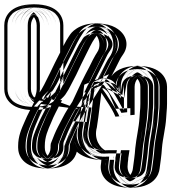

<svg xmlns="http://www.w3.org/2000/svg" viewBox="-25 -796 803 900"><path d="M536 -389C536 -434 574 -472 619 -472C664 -472 703 -434 703 -389V-310C703 -295 702 -283 701 -272L699 -244C698 -227 694 -207 692 -190C690 -160 681 -130 679 -100C677 -67 672 -35 668 -5C663 37 623 74 575 68C534 63 496 22 503 -25L504 -33C504 -37 505 -43 506 -50C506 -54 506 -58 507 -62H486C479 -62 473 -62 467 -61C392 -58 338 -124 359 -202C364 -229 368 -266 372 -297L358 -275C344 -254 327 -217 315 -195C304 -175 293 -147 286 -127C284 -124 283 -121 283 -119C282 -116 282 -113 282 -112V-104C282 -59 243 -21 198 -21C153 -21 115 -59 115 -104V-112C115 -158 130 -191 146 -227C160 -261 175 -286 191 -319C175 -303 156 -295 134 -295C88 -295 50 -334 50 -379V-677C50 -723 88 -761 134 -761C180 -761 217 -723 217 -677V-379C217 -373 216 -367 215 -362C216 -363 217 -365 218 -367C225 -376 231 -387 237 -399L263 -451C279 -486 296 -518 312 -550L330 -586C337 -601 345 -613 352 -624L360 -636C384 -669 435 -685 476 -657C509 -634 526 -582 497 -541L489 -529C486 -525 483 -519 479 -511L461 -475C448 -451 442 -437 427 -407C475 -427 521 -397 536 -362ZM195 -344 180 -330C167 -317 152 -310 134 -310C97 -310 65 -342 65 -379V-677C65 -715 97 -746 134 -746C171 -746 202 -715 202 -677V-379C202 -374 201 -370 200 -366ZM521 -49V-50C521 -53 521 -57 522 -60L525 -77H486C479 -77 471 -77 466 -76C396 -74 356 -133 374 -199C379 -227 383 -264 387 -295L395 -361L345 -283C330 -260 314 -223 302 -202C291 -181 279 -152 272 -133C268 -126 267 -120 267 -112V-104C267 -67 235 -36 198 -36C161 -36 130 -67 130 -104V-112C130 -154 144 -184 160 -221C173 -254 187 -278 204 -312L222 -348C233 -359 242 -375 250 -392L277 -444C293 -479 309 -511 325 -543L343 -579C350 -593 357 -606 364 -616L372 -627C391 -654 434 -667 467 -644C494 -625 509 -583 485 -550L477 -537C474 -532 470 -526 466 -518L448 -482C435 -458 427 -443 413 -413L396 -378L433 -393C472 -409 510 -385 522 -356L551 -289V-389C551 -426 582 -457 619 -457C656 -457 688 -425 688 -389V-310C688 -296 687 -283 686 -273L684 -245C681 -196 668 -153 664 -101C662 -68 657 -38 653 -7C649 28 616 58 577 53C543 49 512 15 518 -23L519 -32V-33C519 -35 520 -43 521 -49ZM195 -344 180 -330C167 -317 152 -310 134 -310C97 -310 65 -342 65 -379V-677C65 -715 96 -746 133 -746C170 -746 202 -715 202 -677V-379C202 -374 201 -370 200 -366ZM519 -33C519 -35 520 -43 521 -49V-50C521 -53 521 -57 522 -60L525 -77H486C479 -77 471 -77 466 -76C396 -74 356 -133 374 -199C379 -227 383 -264 387 -295L395 -361L345 -283C330 -260 314 -223 302 -202C291 -181 279 -152 272 -133C268 -126 267 -120 267 -112V-104C267 -67 235 -36 198 -36C161 -36 130 -67 130 -104V-112C130 -154 144 -184 160 -221C173 -254 187 -278 204 -312L222 -348C233 -359 242 -375 250 -392L277 -444C293 -479 309 -511 325 -543L343 -579C350 -593 357 -606 364 -616L372 -627C391 -654 434 -667 467 -644C494 -625 509 -583 485 -550L477 -537C474 -532 470 -526 466 -518L448 -482C435 -458 427 -443 413 -413L396 -378L433 -393C472 -409 510 -385 522 -356L551 -289V-389C551 -426 582 -457 619 -457C656 -457 688 -425 688 -389V-310C688 -296 687 -283 686 -273L684 -245C683 -229 678 -209 677 -191C675 -163 667 -133 664 -101C662 -68 657 -38 653 -7C649 28 616 58 577 53C543 49 512 15 518 -23L519 -32ZM209 -337 215 -362C216 -367 217 -373 217 -379V-677C217 -723 179 -761 133 -761C87 -761 50 -723 50 -677V-379C50 -334 88 -295 134 -295C156 -295 175 -303 191 -319ZM466 -61C471 -61 479 -62 486 -62H507C506 -58 506 -54 506 -50C505 -43 504 -37 504 -33L503 -25C496 22 534 63 575 68C623 74 663 37 668 -5C672 -35 677 -67 679 -100C683 -149 696 -193 699 -244L701 -272C702 -284 703 -295 703 -310V-389C703 -434 664 -472 619 -472C574 -472 536 -434 536 -389V-362C521 -397 475 -427 427 -407C441 -437 448 -451 461 -475L479 -511C483 -519 486 -525 489 -529L497 -541C526 -582 509 -634 476 -657C435 -685 384 -669 360 -636L352 -624C345 -613 337 -601 330 -586L312 -550C296 -518 279 -486 263 -451L237 -399C229 -382 221 -368 210 -357L191 -319C175 -286 160 -261 146 -227C130 -191 115 -158 115 -112V-104C115 -59 153 -21 198 -21C243 -21 282 -59 282 -104V-112C282 -117 284 -123 286 -128C293 -147 305 -175 315 -195C327 -217 344 -253 358 -275L372 -297C368 -266 363 -228 359 -202C338 -124 388 -58 466 -61ZM210 -318 172 -332 180 -364C181 -369 182 -373 182 -379V-677C182 -725 136 -746 133 -746C130 -746 85 -725 85 -677V-379C85 -333 129 -310 134 -310C134 -310 144 -310 159 -325ZM210 -318C222 -331 234 -343 247 -356C249 -358 251 -362 252 -364C259 -374 265 -384 271 -396L297 -448C313 -483 330 -515 346 -547L364 -583C371 -597 379 -610 386 -620L394 -632C404 -646 418 -654 426 -656C465 -656 493 -587 463 -545L455 -533C452 -528 449 -522 445 -514L427 -478C414 -454 408 -440 393 -410L370 -362L380 -366L324 -279C310 -257 293 -219 281 -198C270 -178 259 -149 252 -130C249 -124 247 -119 247 -112V-104C247 -58 202 -36 198 -36C194 -36 150 -58 150 -104V-112C150 -156 164 -187 180 -224C193 -258 208 -283 225 -316ZM539 -33 538 -24C531 21 574 52 584 54C584 54 606 51 623 23C628 14 632 4 633 -6C637 -36 642 -67 644 -100C647 -131 655 -162 657 -191C659 -209 663 -227 664 -244L666 -273C667 -284 668 -295 668 -310V-389C668 -431 628 -456 619 -457C611 -456 571 -431 571 -389V-270L544 -267C534 -290 466 -398 459 -399C459 -399 456 -398 452 -396L418 -382L407 -296C403 -265 399 -229 394 -201C373 -124 433 -76 462 -76C469 -77 478 -77 486 -77H545L542 -61C541 -57 541 -54 541 -50V-49C540 -42 539 -36 539 -33ZM229 -341 235 -364C236 -369 237 -374 237 -379V-677C237 -713 213 -761 133 -761C53 -761 30 -713 30 -677V-379C30 -344 54 -295 134 -295C175 -295 199 -310 213 -324ZM487 -62H486C481 -62 475 -61 471 -61C379 -58 344 -105 336 -147C332 -166 337 -185 340 -206C328 -184 315 -153 307 -131C305 -125 302 -119 302 -112V-104C302 -69 277 -21 198 -21C119 -21 95 -69 95 -104V-112C95 -156 109 -187 125 -224C139 -258 153 -282 170 -315L189 -353C200 -364 208 -378 216 -395L242 -448C258 -483 275 -514 291 -546L309 -582C316 -596 324 -610 331 -620L339 -632C353 -652 388 -678 449 -670C470 -667 485 -660 497 -652C532 -628 545 -583 518 -545L510 -533C507 -529 504 -523 500 -515L482 -479C470 -456 463 -442 449 -413C478 -415 502 -408 517 -400C522 -430 546 -472 619 -472C698 -472 723 -423 723 -389V-310C723 -295 722 -284 721 -273L719 -245C716 -195 703 -152 699 -101C697 -68 692 -36 688 -6C684 24 660 71 581 69C507 67 477 18 483 -24L484 -32V-33C484 -36 485 -41 486 -49V-50C486 -54 486 -58 487 -62ZM195 -344 200 -366C201 -370 202 -374 202 -379V-677C202 -715 171 -746 134 -746C97 -746 65 -715 65 -677V-379C65 -342 97 -310 134 -310C152 -310 167 -317 180 -330ZM521 -49C520 -43 519 -35 519 -33V-32L518 -23C512 15 543 49 577 53C616 58 649 28 653 -7C657 -38 662 -68 664 -101C668 -153 681 -196 684 -245L686 -273C687 -283 688 -296 688 -310V-389C688 -425 656 -457 619 -457C582 -457 551 -426 551 -389V-289L522 -356C510 -385 472 -409 433 -393L396 -378L413 -413C427 -443 435 -458 448 -482L466 -518C470 -526 474 -532 477 -537L485 -550C509 -583 494 -625 467 -644C434 -667 391 -654 372 -627L364 -616C357 -606 350 -593 343 -579L325 -543C309 -511 293 -479 277 -444L250 -392C242 -375 233 -359 222 -348L204 -312C187 -278 173 -254 160 -221C144 -184 130 -154 130 -112V-104C130 -67 161 -36 198 -36C235 -36 267 -67 267 -104V-112C267 -120 268 -126 272 -133C279 -152 291 -181 302 -202C314 -223 330 -260 345 -283L395 -361L387 -295C383 -264 379 -227 374 -199C356 -133 396 -74 466 -76C471 -77 479 -77 486 -77H525L522 -60C521 -57 521 -53 521 -50ZM209 -337 191 -319C175 -303 156 -295 134 -295C88 -295 50 -334 50 -379V-677C50 -723 88 -761 134 -761C180 -761 217 -723 217 -677V-379C217 -373 216 -367 215 -362ZM371 -351 333 -291C317 -267 300 -230 289 -209C277 -187 266 -159 259 -140C254 -130 252 -123 252 -112V-104C252 -76 227 -51 198 -51C169 -51 145 -76 145 -104V-112C145 -151 158 -178 174 -216C187 -248 201 -272 218 -306L235 -339C248 -352 255 -368 264 -386L290 -438C307 -473 323 -505 339 -537L357 -573C364 -587 370 -597 377 -607L385 -619C400 -640 433 -650 459 -632C481 -617 490 -584 472 -558L464 -546C460 -540 456 -533 452 -524L434 -489C422 -465 414 -450 400 -420L366 -349ZM536 -47C535 -42 534 -36 534 -33V-31L533 -21C529 8 553 35 579 38C609 42 635 18 638 -9C642 -40 647 -70 649 -102C653 -156 666 -199 669 -246L671 -275C672 -284 673 -296 673 -310V-389C673 -417 647 -442 619 -442C591 -442 566 -417 566 -389V-216L508 -350C498 -373 469 -392 439 -379L411 -368L402 -293C398 -262 393 -225 388 -196C372 -139 404 -89 465 -91C470 -91 479 -92 486 -92H542L537 -57C537 -55 536 -52 536 -50ZM182 -352 170 -340C159 -329 148 -325 134 -325C105 -325 80 -350 80 -379V-677C80 -707 105 -731 134 -731C163 -731 187 -707 187 -677V-379C187 -375 187 -372 186 -369ZM486 -62C466 -62 449 -60 432 -65C376 -80 341 -137 359 -202C364 -229 368 -266 372 -297L358 -275C344 -253 327 -217 315 -195C304 -175 293 -147 286 -127C284 -123 282 -116 282 -112V-104C282 -59 243 -21 198 -21C153 -21 115 -59 115 -104V-112C115 -158 130 -191 146 -227C160 -261 175 -286 191 -319L210 -357C221 -368 229 -383 237 -399L263 -451C279 -486 296 -518 312 -550L330 -586C337 -601 345 -613 352 -624L360 -636C384 -669 435 -685 476 -657C509 -634 526 -582 497 -541L489 -529C486 -525 483 -519 479 -511L461 -475C448 -451 441 -437 427 -407C475 -427 521 -397 536 -362V-389C536 -434 574 -472 619 -472C664 -472 703 -434 703 -389V-310C703 -295 702 -283 701 -272L699 -244C696 -195 684 -148 679 -100C677 -67 672 -35 668 -5C663 37 623 74 575 68C534 63 496 22 503 -25L504 -33C504 -37 505 -42 506 -50C506 -54 506 -58 507 -62ZM222 -329 230 -358C232 -365 232 -372 232 -379V-677C232 -731 188 -776 134 -776C80 -776 35 -731 35 -677V-379C35 -325 80 -280 134 -280C160 -280 184 -290 202 -308ZM490 -47C489 -38 489 -34 488 -27C479 29 524 77 573 83C630 90 677 47 683 -3C687 -33 692 -66 694 -99C698 -146 711 -190 714 -243L716 -271C718 -285 718 -295 718 -310V-389C718 -443 672 -487 619 -487C570 -487 530 -450 522 -405C503 -421 480 -429 454 -428C461 -442 466 -453 474 -468L492 -504C496 -512 499 -518 501 -521L509 -532C543 -580 524 -642 485 -669C437 -703 376 -685 348 -645L340 -632C332 -621 325 -608 317 -593L299 -557C283 -525 265 -493 249 -458L224 -406C215 -388 208 -376 198 -366L178 -326C162 -294 146 -268 132 -233C117 -198 100 -161 100 -112V-104C100 -50 144 -6 198 -6C252 -6 297 -50 297 -104V-112C298 -116 299 -119 300 -121C314 -157 330 -192 347 -225C346 -217 345 -210 344 -205C321 -117 380 -43 467 -46C472 -46 479 -47 486 -47ZM345 -284 190 -341 195 -360C197 -366 197 -372 197 -379V-677C197 -734 147 -761 133 -761C119 -761 70 -734 70 -677V-379C70 -324 119 -296 134 -295C138 -295 150 -298 164 -309ZM208 -339 180 -307 202 -304C188 -278 178 -258 167 -230C152 -194 135 -160 135 -112V-104C135 -49 184 -21 198 -21H199C213 -21 262 -48 262 -104V-112C263 -118 264 -120 266 -125C273 -144 284 -172 294 -191C306 -213 324 -250 337 -271L418 -399L400 -391L406 -404C421 -434 427 -447 440 -471L458 -507C462 -515 466 -521 468 -525L476 -537C508 -581 487 -638 455 -661C441 -671 430 -674 421 -670C409 -666 393 -657 381 -640L373 -628C366 -617 358 -605 351 -590L333 -554C317 -522 300 -489 284 -454L258 -403C252 -391 246 -381 239 -371C238 -370 238 -368 237 -367ZM552 -283 556 -284V-389C556 -441 600 -470 619 -472C638 -470 683 -441 683 -389V-310C683 -295 683 -284 681 -271L679 -243C678 -225 674 -207 672 -189C670 -158 661 -128 659 -99C657 -66 652 -34 648 -4C647 8 642 21 636 31C616 65 590 68 584 69C564 66 514 30 523 -26C524 -37 525 -47 527 -62H486C478 -62 468 -62 462 -61C426 -61 371 -106 375 -176C379 -213 386 -257 392 -298L404 -393L446 -410C453 -413 455 -413 459 -414C486 -410 532 -319 552 -283ZM216 -348 221 -368C222 -371 222 -375 222 -379V-677C222 -705 205 -746 133 -746C61 -746 45 -705 45 -677V-379C45 -351 62 -310 134 -310C171 -310 190 -322 202 -334ZM499 -33V-32L498 -22C493 11 516 53 582 54C653 56 670 16 673 -8C677 -39 682 -69 684 -102C688 -155 701 -198 704 -246L706 -274C707 -284 708 -296 708 -310V-389C708 -416 690 -457 619 -457C553 -457 536 -422 532 -398L528 -377L510 -387C497 -394 476 -400 450 -398L424 -397L436 -420C450 -449 456 -462 468 -485L486 -521C490 -529 494 -537 498 -542L506 -554C540 -602 497 -648 447 -655C392 -662 362 -638 351 -623L343 -611C336 -601 330 -590 323 -576L305 -540C289 -508 273 -476 256 -441L230 -389C222 -372 213 -356 201 -344L184 -309C167 -275 152 -251 139 -218C123 -181 110 -152 110 -112V-104C110 -77 126 -36 198 -36C270 -36 287 -77 287 -104V-112C287 -122 288 -126 293 -137C301 -157 314 -190 326 -213L369 -293L355 -204C352 -185 348 -166 351 -149C358 -115 384 -73 468 -76C473 -76 480 -77 486 -77H505L502 -58C502 -55 501 -53 501 -50V-48C500 -41 499 -34 499 -33ZM195 -344 200 -366C201 -370 202 -374 202 -379V-677C202 -715 171 -746 134 -746C97 -746 65 -715 65 -677V-379C65 -342 97 -310 134 -310C152 -310 167 -317 180 -330ZM519 -33V-32L518 -23C512 15 543 49 577 53C616 58 649 28 653 -7C657 -38 662 -68 664 -101C667 -133 675 -163 677 -191C678 -209 683 -229 684 -245L686 -273C687 -283 688 -296 688 -310V-389C688 -425 656 -457 619 -457C582 -457 551 -426 551 -389V-289L522 -356C510 -385 472 -409 433 -393L396 -378L413 -413C427 -443 435 -458 448 -482L466 -518C470 -526 474 -532 477 -537L485 -550C509 -583 494 -625 467 -644C434 -667 391 -654 372 -627L364 -616C357 -606 350 -593 343 -579L325 -543C309 -511 293 -479 277 -444L250 -392C242 -375 233 -359 222 -348L204 -312C187 -278 173 -254 160 -221C144 -184 130 -154 130 -112V-104C130 -67 161 -36 198 -36C235 -36 267 -67 267 -104V-112C267 -120 268 -126 272 -133C279 -152 291 -181 302 -202C314 -223 330 -260 345 -283L395 -361L387 -295C383 -264 379 -227 374 -199C356 -133 396 -74 466 -76C471 -77 479 -77 486 -77H525L522 -60C521 -57 521 -53 521 -50V-49C520 -43 519 -35 519 -33ZM209 -337 191 -319C175 -303 156 -295 134 -295C88 -295 50 -334 50 -379V-677C50 -723 88 -761 134 -761C180 -761 217 -723 217 -677V-379C217 -373 216 -367 215 -362ZM466 -61C388 -58 338 -124 359 -202C363 -228 368 -266 372 -297L358 -275C344 -253 327 -217 315 -195C305 -175 293 -147 286 -128C284 -122 282 -119 282 -112V-104C282 -59 243 -21 198 -21C153 -21 115 -59 115 -104V-112C115 -158 130 -191 146 -227C160 -261 175 -286 191 -319L210 -357C220 -367 228 -381 237 -399L263 -451C279 -486 296 -518 312 -550L330 -586C337 -601 345 -613 352 -624L360 -636C384 -669 435 -685 476 -657C509 -634 526 -582 497 -541L489 -529C486 -525 483 -519 479 -511L461 -475C448 -451 441 -437 427 -407C475 -427 521 -397 536 -362V-389C536 -434 574 -472 619 -472C664 -472 703 -434 703 -389V-310C703 -295 702 -284 701 -272L699 -244C696 -193 683 -149 679 -100C677 -67 672 -35 668 -5C663 37 623 74 575 68C534 63 496 22 503 -25L504 -33C504 -37 505 -43 506 -50C506 -54 506 -58 507 -62H486C479 -62 471 -61 466 -61ZM182 -352 186 -369C187 -372 187 -375 187 -379V-677C187 -707 163 -731 134 -731C105 -731 80 -707 80 -677V-379C80 -350 105 -325 134 -325C148 -325 159 -329 170 -340ZM371 -351 366 -349 400 -420C414 -450 422 -465 434 -489L452 -524C456 -533 460 -540 464 -546L472 -558C490 -584 481 -617 459 -632C433 -650 400 -640 385 -619L377 -607C370 -597 364 -587 357 -573L339 -537C323 -505 307 -473 290 -438L264 -386C256 -370 249 -354 235 -339L218 -306C201 -272 187 -248 174 -216C158 -178 145 -151 145 -112V-104C145 -76 169 -51 198 -51C227 -51 252 -76 252 -104V-112C252 -121 254 -131 259 -140C266 -159 277 -187 289 -209C300 -230 317 -267 333 -291ZM536 -47V-50C536 -52 537 -55 537 -57L542 -92H486C479 -92 470 -91 465 -91C404 -89 372 -139 388 -196C393 -225 398 -262 402 -293L411 -368L439 -379C469 -392 498 -373 508 -350L566 -216V-389C566 -417 591 -442 619 -442C647 -442 673 -417 673 -389V-310C673 -296 672 -284 671 -275L669 -246C668 -232 663 -212 662 -192C661 -167 652 -136 649 -102C647 -70 642 -40 638 -9C635 18 609 42 579 38C553 35 529 8 533 -21L534 -31V-33C534 -34 535 -42 536 -47ZM222 -329 202 -308C184 -290 160 -280 134 -280C80 -280 35 -325 35 -379V-677C35 -731 79 -776 133 -776C187 -776 232 -731 232 -677V-379C232 -372 232 -365 230 -358ZM467 -46C381 -43 321 -116 344 -205C345 -210 346 -217 347 -225C329 -189 308 -153 297 -112V-104C297 -50 252 -6 198 -6C144 -6 100 -50 100 -104V-112C100 -161 117 -198 132 -233C146 -268 162 -294 178 -326L198 -366C207 -375 217 -392 224 -406L249 -458C265 -493 283 -525 299 -557L317 -593C325 -608 332 -621 340 -632L348 -645C376 -685 437 -703 485 -669C524 -642 543 -580 509 -532L501 -521C499 -518 496 -512 492 -504L474 -468C466 -453 461 -442 454 -428C480 -429 503 -421 522 -405C530 -450 570 -487 619 -487C672 -487 718 -443 718 -389V-310C718 -295 718 -285 716 -271L714 -243C711 -190 698 -146 694 -99C692 -66 687 -33 683 -3C677 47 630 90 573 83C524 77 479 29 488 -27C489 -34 489 -38 490 -47H486C480 -47 473 -46 467 -46ZM153 -341 159 -340 166 -367C167 -370 167 -375 167 -379V-677C167 -706 146 -724 134 -730C123 -724 100 -707 100 -677V-379C100 -350 123 -332 135 -326C138 -327 148 -336 153 -341ZM241 -329 248 -328 239 -309C222 -275 207 -252 194 -219C178 -181 165 -153 165 -112V-104C165 -76 186 -58 198 -52C210 -58 232 -76 232 -104V-112C232 -121 234 -128 238 -136C245 -155 256 -184 268 -206C280 -227 297 -263 312 -287L341 -334L339 -333L379 -416C393 -446 401 -461 413 -485L431 -521C435 -529 439 -536 443 -541L451 -554C475 -587 454 -628 430 -641C426 -640 414 -634 406 -623L398 -611C391 -601 385 -590 378 -576L360 -540C344 -508 328 -476 311 -441L285 -389C279 -377 273 -367 265 -356C260 -346 249 -337 241 -329ZM554 -33V-32L553 -22C549 8 572 31 585 38C589 37 600 31 610 15C614 8 617 1 618 -8C622 -39 627 -69 629 -102C632 -135 640 -164 642 -191C643 -210 648 -229 649 -245L651 -274C652 -284 653 -296 653 -310V-389C653 -415 631 -435 619 -441C608 -435 586 -416 586 -389V-256L534 -251L530 -261C523 -277 473 -357 454 -381L431 -372L422 -294C418 -263 414 -226 409 -197C392 -136 432 -98 456 -92C458 -91 459 -91 461 -91C466 -91 478 -92 486 -92H562L557 -58C557 -55 556 -53 556 -50V-48C555 -42 554 -34 554 -33ZM243 -333 250 -360C251 -366 252 -373 252 -379V-677C252 -720 222 -776 134 -776C46 -776 15 -720 15 -677V-379C15 -337 46 -280 134 -280C178 -280 206 -296 223 -313ZM470 -46C380 -44 337 -88 324 -134C322 -129 317 -116 317 -112V-104C317 -62 286 -6 199 -6C112 -6 80 -62 80 -104V-112C80 -159 97 -194 112 -230C126 -265 141 -289 157 -322L176 -362C185 -371 196 -387 203 -402L229 -454C245 -489 262 -521 278 -553L296 -589C303 -604 310 -617 318 -628L326 -640C343 -664 385 -694 451 -685C474 -682 492 -674 506 -664C547 -636 563 -582 531 -537L523 -525C521 -522 517 -516 513 -508L495 -472C486 -455 481 -445 473 -428C485 -427 496 -424 507 -420C519 -452 552 -487 619 -487C706 -487 738 -431 738 -389V-310C738 -295 737 -284 736 -271L734 -244C731 -192 718 -148 714 -100C712 -67 707 -34 703 -4C699 32 667 86 581 84C505 82 466 34 467 -15C467 -27 468 -33 470 -46ZM209 -337 215 -362C216 -367 217 -373 217 -379V-677C217 -723 180 -761 134 -761C88 -761 50 -723 50 -677V-379C50 -334 88 -295 134 -295C156 -295 175 -303 191 -319ZM486 -62H507C506 -58 506 -54 506 -50C505 -43 504 -37 504 -33L503 -25C496 22 534 63 575 68C623 74 663 37 668 -5C672 -35 677 -67 679 -100C683 -149 696 -193 699 -244L701 -272C702 -284 703 -295 703 -310V-389C703 -434 664 -472 619 -472C574 -472 536 -434 536 -389V-362C521 -397 475 -427 427 -407C441 -437 448 -451 461 -475L479 -511C483 -519 486 -525 489 -529L497 -541C526 -582 509 -634 476 -657C435 -685 384 -669 360 -636L352 -624C345 -613 337 -601 330 -586L312 -550C296 -518 279 -486 263 -451L237 -399C229 -382 221 -368 210 -357L191 -319C175 -286 160 -261 146 -227C130 -191 115 -158 115 -112V-104C115 -59 154 -21 199 -21C244 -21 282 -59 282 -104V-112C282 -116 284 -123 286 -127C293 -147 304 -175 315 -195C327 -217 344 -253 358 -275L372 -297C368 -266 363 -228 359 -202C338 -124 388 -58 466 -61C471 -61 479 -62 486 -62ZM195 -344 180 -330C167 -317 152 -310 134 -310C97 -310 65 -342 65 -379V-677C65 -715 97 -746 134 -746C171 -746 202 -715 202 -677V-379C202 -374 201 -370 200 -366ZM396 -378 409 -383 345 -283C330 -260 314 -223 302 -202C291 -181 280 -153 273 -134C270 -126 267 -121 267 -112V-104C267 -67 236 -36 199 -36C162 -36 130 -67 130 -104V-112C130 -154 144 -184 160 -221C173 -254 187 -278 204 -312L222 -348C234 -360 241 -374 250 -392L277 -444C294 -479 309 -511 325 -543L343 -579C350 -593 357 -606 364 -616L372 -627C391 -654 434 -667 467 -644C495 -625 509 -583 485 -550L477 -537C474 -532 470 -526 466 -518L448 -482C436 -458 427 -443 413 -413ZM519 -33C519 -30 518 -26 518 -23C512 15 543 49 577 53C616 58 649 28 653 -7C657 -38 662 -68 664 -101C668 -153 681 -196 684 -245L686 -273C687 -284 688 -295 688 -310V-389C688 -425 656 -457 619 -457C582 -457 551 -426 551 -389V-289L522 -356C510 -385 472 -409 433 -393L397 -378L387 -295C383 -264 378 -226 374 -199C356 -131 395 -74 465 -76C470 -76 479 -77 486 -77H525L522 -60C521 -57 521 -53 521 -50V-49C520 -41 519 -38 519 -33ZM195 -344 200 -366C201 -370 202 -374 202 -379V-677C202 -715 172 -746 134 -746C96 -746 65 -715 65 -677V-379C65 -342 97 -310 134 -310C152 -310 167 -317 180 -330ZM521 -49V-50C521 -53 521 -57 522 -60L525 -77H486C464 -77 450 -75 436 -79C388 -92 358 -141 374 -199C379 -227 383 -264 387 -295L395 -361L345 -283C330 -260 314 -223 302 -202C291 -181 279 -153 272 -133C268 -126 267 -119 267 -112V-104C267 -67 236 -36 199 -36C162 -36 130 -67 130 -104V-112C130 -154 144 -184 160 -221C173 -254 187 -278 204 -312L222 -348C235 -362 242 -376 250 -392L277 -444C294 -479 309 -511 325 -543L343 -579C350 -593 357 -606 364 -616L372 -627C391 -654 434 -667 467 -644C495 -625 509 -583 485 -550L477 -537C474 -532 470 -526 466 -518L448 -482C436 -458 427 -443 413 -413L396 -378L433 -393C472 -409 510 -385 522 -356L551 -289V-389C551 -426 582 -457 619 -457C656 -457 688 -425 688 -389V-310C688 -296 687 -283 686 -273L684 -245C681 -196 668 -153 664 -101C662 -68 657 -38 653 -7C649 28 616 58 577 53C543 49 512 15 518 -23L519 -32V-33C519 -35 520 -42 521 -49ZM209 -337 215 -362C216 -367 217 -373 217 -379V-677C217 -723 180 -761 134 -761C88 -761 50 -723 50 -677V-379C50 -333 88 -295 134 -295C156 -295 175 -303 191 -319ZM508 -62 505 -45C504 -36 504 -34 503 -25C496 22 534 63 575 68C623 74 663 37 668 -5C672 -35 677 -67 679 -100C683 -150 696 -193 699 -244L701 -272C703 -285 703 -295 703 -310V-389C703 -434 664 -472 619 -472C578 -472 544 -440 537 -402L533 -376L513 -393C497 -407 477 -414 455 -413L429 -412L441 -435C448 -449 453 -460 461 -475L479 -511C483 -519 486 -525 489 -529L497 -541C526 -582 509 -633 476 -656C435 -684 384 -669 360 -636L352 -624C345 -613 337 -601 330 -586L312 -550C296 -518 279 -486 263 -451L237 -399C228 -381 222 -369 210 -357L191 -319C174 -286 160 -261 146 -227C130 -191 115 -158 115 -112V-104C115 -59 154 -21 199 -21C244 -21 282 -59 282 -104V-113C283 -118 284 -122 286 -127C299 -163 317 -198 334 -232L375 -312L362 -223C361 -214 360 -207 359 -202C342 -135 375 -78 432 -64C450 -59 465 -62 486 -62ZM134 -310C136 -310 144 -312 154 -321L159 -325L210 -318L172 -332L180 -364C181 -369 182 -373 182 -379V-677C182 -723 143 -745 134 -746C125 -745 85 -723 85 -677V-379C85 -335 125 -311 134 -310ZM199 -6C223 -7 277 -39 277 -104V-111C278 -115 278 -114 280 -120C298 -170 323 -222 350 -263L457 -431L431 -420C439 -437 445 -448 454 -465L472 -501C476 -509 478 -513 480 -516L488 -528C525 -580 501 -646 463 -673C448 -684 432 -690 416 -684C401 -679 384 -669 369 -649L361 -637C353 -626 345 -611 337 -596L319 -560C303 -529 286 -496 270 -461L244 -409C238 -396 231 -388 225 -376L198 -349L150 -296L179 -292C170 -274 162 -257 153 -236C138 -201 120 -163 120 -112V-104C120 -39 175 -7 199 -6ZM486 -47H510C509 -37 509 -35 508 -28C498 39 555 80 584 84C594 83 625 79 649 39C656 27 661 12 663 -2C667 -31 672 -65 674 -98C678 -141 691 -194 694 -242L696 -270C698 -284 698 -295 698 -310V-389C698 -451 647 -484 619 -487C591 -484 541 -451 541 -389V-335C518 -374 493 -424 459 -429C454 -428 449 -428 440 -424L390 -403L377 -300C373 -270 369 -231 365 -207C362 -194 361 -187 360 -177C356 -99 416 -46 462 -46H463C469 -47 479 -47 486 -47ZM229 -340 213 -324C199 -310 175 -295 134 -295C54 -295 30 -344 30 -379V-677C30 -712 54 -761 134 -761C214 -761 237 -712 237 -677V-379C237 -374 236 -369 235 -364ZM516 -56 523 -92H486C478 -92 472 -91 468 -91C391 -88 371 -124 366 -152C363 -165 366 -181 369 -201L398 -380L313 -220C301 -196 286 -162 279 -143C272 -129 272 -125 272 -112V-104C272 -84 263 -51 199 -51C135 -51 125 -84 125 -104V-112C125 -149 137 -174 153 -212C166 -244 180 -267 197 -302L214 -335C227 -349 234 -365 243 -382L269 -434C286 -469 302 -501 318 -533L336 -569C343 -583 349 -594 356 -603L363 -615C370 -625 396 -647 445 -640C483 -635 520 -601 493 -562L485 -550C481 -544 477 -537 473 -528L455 -492C443 -469 436 -454 422 -426L400 -380L451 -383C474 -384 493 -378 503 -373L540 -354L546 -395C549 -413 560 -442 619 -442C683 -442 693 -409 693 -389V-310C693 -296 692 -286 691 -276L689 -247C686 -201 674 -158 669 -103C667 -71 662 -41 658 -10C656 8 646 40 582 39C577 39 572 38 567 37C522 31 510 2 513 -20L514 -31V-33C514 -36 515 -42 516 -47ZM210 -318 159 -325C144 -310 134 -310 134 -310C129 -310 85 -333 85 -379V-677C85 -725 130 -746 133 -746C136 -746 182 -725 182 -677V-379C182 -373 181 -369 180 -364L172 -332ZM210 -318 225 -316C208 -283 193 -258 180 -224C164 -187 150 -156 150 -112V-104C150 -58 194 -36 198 -36C202 -36 247 -58 247 -104V-112C247 -119 249 -124 252 -130C259 -149 270 -178 281 -198C293 -219 310 -257 324 -279L380 -366L370 -362L393 -410C408 -440 414 -454 427 -478L445 -514C449 -522 452 -528 455 -533L463 -545C493 -588 465 -656 426 -656C418 -654 404 -646 394 -632L386 -620C379 -610 371 -597 364 -583L346 -547C330 -515 313 -483 297 -448L271 -396C265 -384 259 -374 252 -364C251 -362 249 -358 247 -356C234 -343 222 -331 210 -318ZM541 -49V-50C541 -54 541 -57 542 -61L545 -77H486C478 -77 469 -77 462 -76C433 -76 373 -124 394 -201C399 -229 403 -265 407 -296L418 -382L452 -396C456 -398 459 -399 459 -399C466 -398 492 -382 502 -359L571 -362V-389C571 -431 611 -456 619 -457C628 -456 668 -431 668 -389V-310C668 -295 667 -284 666 -273L664 -244C663 -227 659 -209 657 -191C655 -162 647 -131 644 -100C642 -67 637 -36 633 -6C632 4 628 14 623 23C606 51 584 54 584 54C574 52 531 21 538 -24L539 -33C539 -36 540 -42 541 -49ZM229 -340 235 -364C236 -369 237 -374 237 -379V-677C237 -713 213 -761 133 -761C53 -761 30 -713 30 -677V-379C30 -344 54 -295 134 -295C175 -295 199 -310 213 -324ZM449 -413C463 -442 470 -456 482 -479L500 -515C504 -523 507 -529 510 -533L518 -545C545 -583 532 -628 497 -652C485 -660 470 -667 449 -670C388 -678 353 -652 339 -632L331 -620C324 -610 316 -596 309 -582L291 -546C275 -514 258 -483 242 -448L216 -395C207 -377 199 -363 189 -353L170 -315C153 -282 139 -258 125 -224C109 -187 95 -156 95 -112V-104C95 -69 119 -21 198 -21C277 -21 302 -69 302 -104V-112C302 -119 304 -125 307 -131C315 -153 328 -184 340 -206C337 -185 332 -166 336 -147C344 -106 378 -58 469 -61C474 -61 480 -62 486 -62H487C486 -58 486 -54 486 -50V-49C485 -41 484 -36 484 -33V-32L483 -24C477 18 507 67 581 69C660 71 684 24 688 -6C692 -36 697 -68 699 -101C703 -152 716 -195 719 -245L721 -273C722 -284 723 -295 723 -310V-389C723 -423 698 -472 619 -472C546 -472 522 -430 517 -400C502 -408 478 -415 449 -413ZM161 -348 148 -336C142 -330 136 -326 134 -325C122 -329 100 -352 100 -379V-677C100 -705 123 -727 134 -731C146 -727 167 -705 167 -677V-379C167 -375 167 -370 166 -367ZM556 -48V-50C556 -53 557 -55 557 -58L562 -92H486C477 -92 466 -91 461 -91C440 -91 391 -129 409 -197C414 -226 418 -263 422 -294L431 -372L457 -382L458 -383C467 -380 482 -367 488 -353L517 -286L586 -289V-389C586 -415 607 -436 619 -441C632 -436 653 -415 653 -389V-310C653 -296 652 -284 651 -274L649 -245C648 -230 643 -210 642 -191C641 -164 632 -135 629 -102C627 -69 622 -39 618 -8C615 15 596 34 585 38C571 32 549 7 553 -22L554 -32V-33C554 -34 555 -42 556 -48ZM341 -334 312 -287C297 -263 280 -227 268 -206C256 -184 245 -155 238 -136C233 -127 232 -121 232 -112V-104C232 -77 210 -55 198 -51C186 -55 165 -77 165 -104V-112C165 -153 178 -181 194 -219C207 -252 222 -275 239 -309L256 -344C269 -358 277 -373 285 -389L311 -441C328 -476 344 -508 360 -540L378 -576C385 -590 391 -601 398 -611L406 -623C414 -633 424 -640 429 -641C456 -631 474 -586 451 -554L443 -541C439 -535 435 -529 431 -521L413 -485C401 -461 393 -446 379 -416L339 -333ZM243 -333 223 -313C206 -296 179 -280 134 -280C46 -280 15 -336 15 -379V-677C15 -721 46 -776 134 -776C222 -776 252 -721 252 -677V-379C252 -373 251 -366 250 -360ZM324 -134C337 -90 378 -43 469 -46C468 -39 469 -32 468 -26C460 25 497 82 580 84C667 86 699 33 703 -4C707 -34 712 -67 714 -100C718 -148 731 -192 734 -244L736 -271C737 -284 738 -295 738 -310V-389C738 -432 706 -487 619 -487C549 -487 519 -451 507 -421C497 -424 485 -427 473 -428C481 -444 486 -455 495 -472L513 -508C517 -516 521 -522 523 -525L531 -537C563 -582 547 -636 506 -664C492 -674 474 -682 450 -685C384 -694 343 -664 326 -640L318 -628C310 -617 303 -604 296 -589L278 -553C262 -521 245 -489 229 -454L203 -402C195 -387 187 -373 176 -362L157 -322C141 -289 126 -265 112 -230C97 -194 80 -159 80 -112V-104C80 -61 110 -6 198 -6C286 -6 317 -61 317 -104V-112C317 -117 322 -129 324 -134ZM140 -343C138 -341 136 -340 135 -339C127 -349 120 -362 120 -379V-677C120 -694 127 -707 134 -716C141 -707 147 -694 147 -677V-379C147 -365 143 -354 140 -343ZM257 -327C267 -337 280 -348 286 -360C293 -370 299 -381 305 -393L332 -445C348 -480 364 -512 380 -544L398 -580C405 -594 412 -606 419 -616L427 -627C428 -628 428 -629 428 -629C442 -609 448 -575 430 -550L422 -537C419 -532 415 -525 411 -517L393 -481C380 -457 373 -443 358 -413L314 -319L291 -283C276 -260 259 -223 247 -202C236 -181 224 -152 217 -133C213 -125 212 -120 212 -112V-104C212 -87 205 -75 198 -66C190 -76 185 -88 185 -104V-112C185 -155 199 -185 215 -222C228 -255 242 -279 259 -313L266 -326ZM576 -49V-50C576 -53 576 -57 577 -60L582 -92H486C480 -92 473 -91 468 -91C448 -101 413 -140 429 -199C434 -228 438 -264 442 -295L450 -361C473 -327 503 -279 509 -265L516 -249L606 -258V-389C606 -405 612 -418 619 -427C627 -417 633 -405 633 -389V-310C633 -295 632 -284 631 -273L629 -245C626 -196 614 -151 609 -101C607 -68 602 -38 598 -7C597 5 592 16 586 24C574 8 571 -8 574 -32V-33C574 -35 575 -43 576 -49ZM264 -337 270 -362C271 -367 272 -373 272 -379V-677C272 -710 254 -776 134 -776C14 -776 -5 -710 -5 -677V-379C-5 -346 14 -280 134 -280C197 -280 230 -303 245 -318ZM450 -46C449 -39 449 -37 449 -33C449 -31 448 -28 448 -25C442 15 465 81 579 84C698 87 720 22 723 -5C727 -35 732 -67 734 -100C738 -150 751 -193 754 -244L756 -272C757 -284 758 -295 758 -310V-389C758 -421 738 -487 619 -487C546 -487 512 -460 497 -438C504 -451 508 -461 516 -475L534 -511C538 -519 541 -525 544 -529L552 -541C581 -583 569 -631 527 -660C513 -670 492 -680 460 -684C365 -697 319 -655 305 -636L297 -624C290 -613 282 -601 275 -586L257 -550C241 -518 224 -486 208 -451L182 -399C174 -384 166 -368 155 -357L136 -319C120 -286 105 -261 91 -227C75 -191 60 -157 60 -112V-104C60 -72 78 -6 198 -6C300 -6 328 -55 335 -85C357 -65 394 -48 450 -46ZM229 -340 213 -324C199 -310 175 -295 134 -295C54 -295 30 -344 30 -379V-677C30 -713 54 -761 134 -761C214 -761 237 -713 237 -677V-379C237 -374 236 -369 235 -364ZM487 -62H486C481 -62 475 -61 471 -61C379 -58 344 -105 336 -147C332 -166 337 -185 340 -206C328 -184 315 -153 307 -131C305 -125 302 -119 302 -112V-104C302 -69 277 -21 198 -21C119 -21 95 -69 95 -104V-112C95 -156 109 -187 125 -224C139 -258 153 -282 170 -315L189 -353C200 -364 208 -378 216 -395L242 -448C258 -483 275 -514 291 -546L309 -582C316 -596 324 -610 331 -620L339 -632C353 -652 388 -678 449 -670C470 -667 485 -660 497 -652C532 -628 545 -583 518 -545L510 -533C507 -529 504 -523 500 -515L482 -479C470 -456 463 -442 449 -413C478 -415 502 -408 517 -400C522 -430 546 -472 619 -472C698 -472 723 -423 723 -389V-310C723 -295 722 -284 721 -273L719 -245C716 -195 703 -152 699 -101C697 -68 692 -36 688 -6C684 24 660 71 581 69C507 67 477 18 483 -24L484 -32V-33C484 -36 485 -41 486 -49V-50C486 -54 486 -58 487 -62ZM174 -341 159 -325C144 -310 134 -310 134 -310C131 -310 85 -331 85 -379V-677C85 -725 131 -746 134 -746C137 -746 182 -725 182 -677V-379C182 -373 181 -369 180 -364ZM423 -394 438 -400 367 -287C352 -263 335 -227 323 -206C312 -185 300 -156 293 -137C289 -128 287 -123 287 -112V-104C287 -78 269 -36 198 -36C127 -36 110 -78 110 -104V-112C110 -152 123 -180 139 -218C152 -251 167 -275 184 -309L201 -344C205 -349 209 -352 211 -356C216 -365 224 -377 230 -389L256 -441C273 -476 289 -508 305 -540L323 -576C330 -590 336 -601 343 -611L351 -623C362 -638 392 -662 447 -655C466 -652 479 -647 489 -640C518 -620 527 -585 506 -554L498 -542C495 -537 490 -529 486 -521L468 -485C456 -461 448 -447 434 -417ZM501 -48V-50C501 -53 502 -55 502 -58L505 -77H486C481 -77 474 -76 470 -76C384 -74 356 -115 350 -152C348 -166 349 -181 353 -197C358 -225 363 -263 367 -294L377 -374L414 -390C428 -396 448 -400 469 -398C498 -396 517 -386 531 -371V-389C531 -415 548 -457 619 -457C690 -457 708 -415 708 -389V-310C708 -296 707 -284 706 -274L704 -246C701 -198 688 -155 684 -102C682 -69 677 -39 673 -8C670 14 648 62 569 53C509 46 494 7 498 -22L499 -32V-33C499 -37 500 -42 501 -48ZM216 -348 202 -334C190 -322 170 -310 134 -310C63 -310 45 -352 45 -379V-677C45 -704 62 -746 134 -746C206 -746 222 -704 222 -677V-379C222 -375 222 -371 221 -368ZM539 -33 538 -24C531 21 574 52 584 54C584 54 606 51 623 23C628 14 632 4 633 -6C637 -36 642 -67 644 -100C647 -131 655 -161 657 -191C659 -209 663 -227 664 -244L666 -273C667 -284 668 -295 668 -310V-389C668 -431 628 -456 619 -457C611 -456 571 -431 571 -389V-362L502 -359C492 -382 466 -398 459 -399C458 -399 456 -398 452 -396L418 -382L407 -296C403 -265 399 -229 394 -201C377 -137 417 -86 450 -77C454 -76 458 -77 486 -77H545L542 -61C541 -57 541 -54 541 -50V-49C540 -42 539 -37 539 -33ZM380 -366 370 -362 393 -410C407 -440 414 -454 427 -478L445 -514C449 -522 452 -528 455 -533L463 -545C493 -587 465 -656 426 -656C418 -654 404 -646 394 -632L386 -620C379 -610 371 -597 364 -583L346 -547C330 -515 313 -483 297 -448L271 -396C263 -380 256 -365 244 -352L225 -316C208 -283 193 -258 180 -224C164 -187 150 -156 150 -112V-104C150 -57 195 -36 198 -36C201 -36 247 -57 247 -104V-112C247 -118 249 -123 252 -130C259 -149 270 -177 281 -198C293 -220 310 -257 324 -279ZM188 -333 169 -314C152 -297 136 -295 134 -295C122 -295 70 -323 70 -379V-677C70 -733 122 -761 134 -761C146 -761 197 -733 197 -677V-379C197 -372 197 -366 195 -360ZM528 -62 525 -46C524 -37 524 -34 523 -26C515 30 567 66 583 68C587 68 615 65 635 33C642 22 646 9 648 -4C652 -34 657 -66 659 -99C663 -147 676 -191 679 -243L681 -271C683 -285 683 -295 683 -310V-389C683 -444 630 -472 619 -472C610 -472 565 -450 557 -403L548 -350L491 -398C473 -413 460 -413 457 -413L410 -412L420 -432C427 -446 432 -456 440 -471L458 -507C462 -515 465 -521 468 -525L476 -537C507 -581 487 -639 455 -661C435 -675 427 -671 422 -670C411 -667 393 -657 381 -640L373 -628C366 -617 358 -605 351 -590L333 -554C317 -522 300 -489 284 -454L258 -403C249 -385 242 -373 231 -361L212 -323C196 -290 181 -265 167 -230C152 -194 135 -160 135 -112V-104C135 -48 187 -21 198 -21C209 -21 262 -48 262 -104V-112C263 -117 263 -120 265 -124C278 -160 296 -195 313 -228L382 -224C381 -216 380 -210 379 -204C357 -117 421 -63 459 -61C467 -61 467 -62 486 -62ZM134 -317 146 -327 191 -321 153 -335 160 -362C161 -367 162 -373 162 -379V-677C162 -707 146 -728 133 -739C120 -729 105 -708 105 -677V-379C105 -349 120 -328 134 -317ZM198 -6C138 -8 100 -49 100 -104V-112C100 -161 117 -198 132 -233C141 -256 150 -274 161 -294L134 -297C157 -322 179 -349 204 -372C210 -383 217 -393 224 -406L249 -458C265 -493 283 -525 299 -557L317 -593C325 -608 332 -621 340 -632L348 -645C361 -664 377 -674 398 -681C427 -691 460 -682 472 -676C519 -652 548 -587 509 -532L501 -521C499 -518 496 -512 492 -504L474 -468C467 -456 463 -447 458 -436L486 -448L371 -267C358 -247 340 -210 328 -188C318 -170 307 -141 300 -122C298 -116 298 -118 297 -112V-104C297 -48 257 -8 198 -6ZM619 -488 628 -487C681 -481 718 -442 718 -389V-310C718 -295 718 -284 716 -271L714 -243C711 -195 698 -144 694 -99C692 -66 687 -33 683 -3C681 10 677 24 670 35C648 71 613 81 592 83L582 84L572 83C520 75 479 31 488 -27C489 -35 489 -37 490 -47H486C480 -47 471 -46 466 -46H462C370 -46 323 -124 344 -205C348 -230 353 -269 357 -299L370 -399L421 -421C429 -424 445 -428 447 -428L459 -430L470 -428C507 -423 511 -407 521 -394C524 -448 563 -482 619 -488ZM250 -344 234 -328C221 -315 193 -295 134 -295C22 -295 10 -354 10 -379V-677C10 -703 22 -761 134 -761C246 -761 257 -703 257 -677V-379C257 -374 256 -370 255 -366ZM534 -33V-31L533 -21C528 14 556 38 583 39C614 40 635 18 638 -9C642 -40 647 -70 649 -102C653 -156 666 -199 669 -246L671 -275C672 -285 673 -296 673 -310V-389C673 -418 651 -442 619 -442C590 -442 571 -423 567 -397L557 -338L483 -377C475 -381 463 -384 455 -383L380 -379L401 -423C415 -451 422 -466 434 -489L452 -524C456 -533 460 -540 464 -546L472 -558C504 -603 455 -638 436 -641C415 -644 396 -635 385 -619L377 -607C370 -597 364 -587 357 -573L339 -537C323 -505 307 -473 290 -438L264 -386C255 -369 248 -352 235 -339L218 -306C201 -272 187 -248 174 -216C158 -178 145 -151 145 -112V-104C145 -74 166 -51 198 -51C230 -51 252 -74 252 -104V-112C252 -124 253 -128 259 -140C266 -160 280 -193 292 -216L335 -296L404 -292L389 -203C386 -184 383 -166 386 -151C393 -115 419 -89 465 -91C465 -91 473 -92 486 -92H542L537 -57C537 -55 536 -52 536 -50V-47C535 -41 534 -34 534 -33Z"/></svg>

Font: Blanket
Style: Black
Weight: 900
Foundry: Cannot Into Space Fonts
Version: Version 0.9